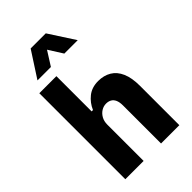

<svg xmlns="http://www.w3.org/2000/svg" viewBox="-271 -1018 1113 1113"><g transform="rotate(-45 285.0 -462.0)"><path d="M64 0V-705H204V-416H215Q233 -458 268 -486Q303 -514 355 -514Q401 -514 435.5 -493.5Q470 -473 488.5 -430.5Q507 -388 507 -323V0H357V-312Q357 -339 349.5 -356Q342 -373 328 -381Q314 -389 295 -389Q274 -389 255.5 -377.5Q237 -366 225.5 -345.5Q214 -325 214 -297V0ZM109 -765 212 -924H336L439 -765H329L274 -852L219 -765Z"/></g></svg>

Font: Nunito Sans 7pt Condensed ExtraBold
Style: Regular
Weight: 800
Width: 3
Designer: Vernon Adams
Foundry: Vernon Adams
Version: Version 3.101;gftools[0.9.27]